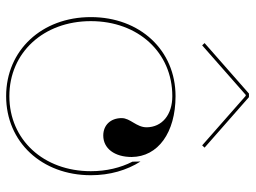

<svg xmlns="http://www.w3.org/2000/svg" viewBox="-118 -672 792 595"><g transform="rotate(90 277.5 -374.0)"><path d="M120 -605 273.5 -740H276.5L430 -605L437 -612.5L280.5 -750H269.5L113 -612.5ZM277.5 -522.5C135 -522.5 32.5 -412 32.5 -260C32.5 -108 135.5 2.5 277.5 2.5C419.5 2.5 522.5 -108 522.5 -260C522.5 -319 507 -371.5 480 -414L480.5 -389C499.5 -352 510 -308 510 -260C510 -113.5 412.5 -7.5 277.5 -7.5C142.5 -7.5 45 -113.5 45 -260C45 -406.5 142 -512.5 277.5 -512.5C335.5 -512.5 373.5 -480.5 374 -433C374 -401 345.5 -382.5 345.5 -355.5C345.5 -321.5 367 -298.5 399.5 -298.5C439.5 -298.5 466 -333.5 466 -386.5C465.5 -468 390.5 -522.5 277.5 -522.5Z"/></g></svg>

Font: ZnikomitNo24
Style: Regular
Weight: 500
Designer: gluk
Foundry: gluk
Version: Version 0.55